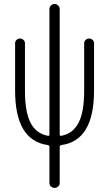

<svg xmlns="http://www.w3.org/2000/svg" viewBox="-20 -710 540 950"><path d="M216.8 7.8Q54.7 -14.6 54.7 -261.7V-496.1Q54.7 -505.9 62 -512.7Q69.3 -519.5 79.1 -519.5Q88.9 -519.5 96.2 -512.7Q103.5 -505.9 103.5 -496.1V-261.7Q103.5 -155.3 131.3 -102.1Q159.2 -48.8 216.8 -38.1Q224.6 -36.1 224.6 -44.9V-665Q224.6 -675.8 232.4 -683.1Q240.2 -690.4 250 -690.4Q259.8 -690.4 267.6 -683.1Q275.4 -675.8 275.4 -665V-44.9Q275.4 -36.1 283.2 -38.1Q340.8 -48.8 368.7 -102.5Q396.5 -156.2 396.5 -261.7V-496.1Q396.5 -505.9 403.8 -512.7Q411.1 -519.5 420.9 -519.5Q430.7 -519.5 438 -512.7Q445.3 -505.9 445.3 -496.1V-261.7Q445.3 -13.7 283.2 7.8Q275.4 9.8 275.4 16.6V195.3Q275.4 206.1 267.6 212.9Q259.8 219.7 250 219.7Q240.2 219.7 232.4 212.9Q224.6 206.1 224.6 195.3V16.6Q224.6 9.8 216.8 7.8Z"/></svg>

Font: Rounded-X Mgen+ 1mn light
Style: Regular
Weight: 200
Designer: [Source Han Sans]
Ryoko NISHIZUKA  (kana & ideographs); Paul D. Hunt (Latin, Greek & Cyrillic); Wenlong ZHANG  (bopomofo
Version: Version 1.059.20150602